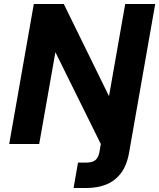

<svg xmlns="http://www.w3.org/2000/svg" viewBox="-20 -720 796 960"><path d="M26 0 149 -700H299L525 -239L606 -700H756L626 40Q615 106 585 145.5Q555 185 511 202.5Q467 220 412 220H348L370 93H411Q442 93 457 80.5Q472 68 477 41L484 0L257 -459L176 0Z"/></svg>

Font: DM Sans 10pt Black
Style: Italic
Weight: 900
Italic angle: -10°
Version: Version 4.004;gftools[0.9.30]